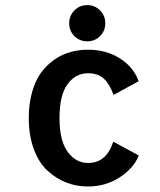

<svg xmlns="http://www.w3.org/2000/svg" viewBox="-20 -702 610 734"><path d="M362.5 -564Q342.5 -544 313.5 -544Q284.5 -544 264.5 -564Q244.5 -584 244.5 -613Q244.5 -642 264.5 -662.2Q284.5 -682.5 313.5 -682.5Q342.5 -682.5 362.5 -662.2Q382.5 -642 382.5 -613Q382.5 -584 362.5 -564ZM510.5 -107.5Q492 -60 438.2 -24.5Q384.5 11 316 11Q272.5 11 233.2 -4.2Q194 -19.5 161.2 -49.8Q128.5 -80 109.2 -132Q90 -184 90 -251Q90 -305.5 102.8 -350.2Q115.5 -395 137.2 -424.5Q159 -454 188.2 -474.2Q217.5 -494.5 249.5 -503.2Q281.5 -512 316 -512Q386.5 -512 438.8 -478.5Q491 -445 510 -391.5L414 -339Q400 -379.5 377.5 -400.8Q355 -422 317 -422Q269 -422 238.2 -380.2Q207.5 -338.5 207.5 -251Q207.5 -164.5 238.5 -121.8Q269.5 -79 317 -79Q387 -79 413 -160.5Z"/></svg>

Font: League Mono Narrow Medium
Style: Regular
Weight: 500
Width: 3
Designer: Tyler Finck
Foundry: The League of Moveable Type / Tyler Finck
Version: Version 2.210